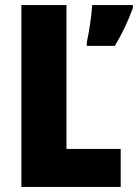

<svg xmlns="http://www.w3.org/2000/svg" viewBox="-20 -734 542 754"><path d="M64 0H454V-149H241V-714H64ZM502 -703V-714H342C340 -673 329 -604 321 -568V-554H431C461 -604 483 -651 502 -703Z"/></svg>

Font: Noto Sans Devanagari Condensed Black
Style: Regular
Weight: 900
Width: 3
Designer: Jelle Bosma - Monotype Design Team
Foundry: Monotype Imaging Inc.
Version: Version 2.004